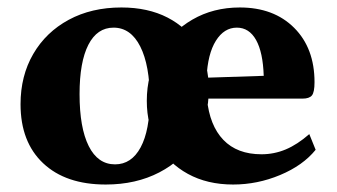

<svg xmlns="http://www.w3.org/2000/svg" viewBox="-20 -482 901 514"><path d="M263 12Q156 12 95.5 -45Q35 -102 35 -203Q35 -279 69 -337.5Q103 -396 164 -429Q225 -462 305 -462Q376 -462 428.5 -435Q481 -408 510 -359Q539 -310 539 -243Q539 -168 504 -110.5Q469 -53 406.5 -20.5Q344 12 263 12ZM288 -42Q332 -42 356.5 -87.5Q381 -133 381 -217Q381 -307 355.5 -357.5Q330 -408 284 -408Q240 -408 216.5 -362Q193 -316 193 -230Q193 -140 217.5 -91Q242 -42 288 -42ZM604 12Q535 12 483 -16.5Q431 -45 402 -95.5Q373 -146 373 -212Q373 -283 406 -340Q439 -397 495 -429.5Q551 -462 622 -462Q713 -462 767.5 -407.5Q822 -353 822 -262Q822 -235 815 -226.5Q808 -218 790 -218H534Q541 -146 578 -107.5Q615 -69 680 -69Q714 -69 745 -82Q776 -95 808 -123L825 -81Q791 -39 730 -13.5Q669 12 604 12ZM614 -408Q580 -408 558 -373Q536 -338 533 -274L686 -279Q684 -342 665.5 -375Q647 -408 614 -408Z"/></svg>

Font: Petrona ExtraBold
Style: Regular
Weight: 800
Designer: Ringo R. Seeber
Foundry: Ringo R. Seeber
Version: Version 2.001; ttfautohint (v1.8.3)